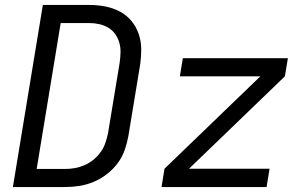

<svg xmlns="http://www.w3.org/2000/svg" viewBox="-20 -755 1240 775"><path d="M32 0 153 -735H340Q373 -735 404.5 -729Q436 -723 463.5 -708.5Q491 -694 510.5 -670.5Q530 -647 540 -617.5Q550 -588 550 -555.5Q550 -523 545 -490L498 -205Q493 -177 483 -148.5Q473 -120 454 -95Q435 -70 410 -51Q385 -32 357 -20.5Q329 -9 300 -4.5Q271 0 242 0ZM128 -73H242Q262 -73 282 -76.5Q302 -80 321.5 -88.5Q341 -97 357.5 -110.5Q374 -124 386.5 -141.5Q399 -159 405.5 -178.5Q412 -198 416 -217L463 -502Q466 -523 466.5 -543.5Q467 -564 461.5 -583Q456 -602 445 -617.5Q434 -633 417.5 -643Q401 -653 381 -657.5Q361 -662 340 -662H225ZM632 0 644 -74 1031 -447H706L718 -520H1142L1130 -447L743 -74H1068L1056 0Z"/></svg>

Font: Iosevka Aile Oblique
Style: Regular
Weight: 400
Italic angle: -9°
Designer: Belleve Invis
Foundry: Belleve Invis
Version: Version 31.1.0; ttfautohint (v1.8.4)